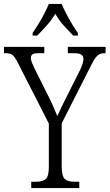

<svg xmlns="http://www.w3.org/2000/svg" viewBox="-26 -951 554 971"><path d="M132 0V-32H157Q190 -32 205.5 -45.5Q221 -59 221 -109V-326L64 -634Q49 -664 37 -673Q25 -682 2 -682H-6V-714H198V-682H170Q145 -682 137.5 -675.5Q130 -669 130 -658Q130 -648 135.5 -634Q141 -620 148 -606L211 -480Q227 -449 240 -420Q253 -391 264 -364Q272 -382 284 -407.5Q296 -433 312 -464L379 -597Q396 -633 396 -653Q396 -668 385 -675Q374 -682 349 -682H317V-714H508V-682H501Q481 -682 467.5 -670.5Q454 -659 435 -621L286 -327V-112Q286 -60 301.5 -46Q317 -32 350 -32H375V0ZM139 -784Q152 -803 168 -829Q184 -855 198 -882Q212 -909 221 -931H286Q295 -909 309 -882Q323 -855 338.5 -829Q354 -803 368 -784V-771H344Q318 -798 295 -823.5Q272 -849 254 -881Q234 -849 211.5 -823.5Q189 -798 162 -771H139Z"/></svg>

Font: Noto Serif Condensed Light
Style: Regular
Weight: 300
Width: 3
Designer: Monotype Design Team
Foundry: Monotype Imaging Inc.
Version: Version 2.013